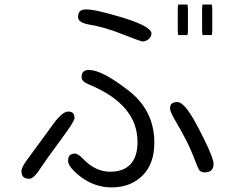

<svg xmlns="http://www.w3.org/2000/svg" viewBox="-20 -794 1040 848"><path d="M281.2 -301.3Q256.8 -301.3 218.3 -250.5L109.9 -102.1Q79.6 -63.5 75.2 -43.9Q74.7 -41 74.7 -39.1Q74.7 -21 83 -12.7Q91.3 -4.4 110.4 -4.4Q120.1 -4.4 133.3 -17.6Q143.1 -26.9 153.3 -43Q182.1 -86.9 246.6 -173.8Q278.3 -216.8 292.5 -238.8Q306.6 -261.2 309.1 -269.5Q309.1 -287.1 301.8 -294.9Q294.9 -301.3 281.2 -301.3ZM763.7 -343.3Q745.6 -343.3 737.8 -335.4Q731 -328.6 731 -314.5Q731 -301.8 752 -265.1Q809.1 -168.5 832.5 -107.9Q853 -53.7 859.4 -43.9Q861.3 -41.5 861.8 -41Q870.1 -32.7 883.8 -32.7Q904.3 -32.7 913.8 -42.2Q923.3 -51.8 923.3 -72.3Q923.3 -81.5 913.3 -108.4Q903.3 -135.3 877.4 -187.5Q831.1 -280.8 804.7 -313.5Q780.3 -343.3 763.7 -343.3ZM312.5 -115.7Q295.9 -115.7 288.3 -108.2Q280.8 -100.6 280.8 -84Q280.8 -64.5 306.6 -39.1Q319.8 -25.4 339.8 -10.7Q400.9 33.7 472.7 33.7Q557.1 33.7 609.9 -19Q661.6 -70.8 661.6 -164.1Q661.6 -306.6 546.4 -395Q430.2 -484.9 374 -484.9Q364.3 -484.9 359.4 -483.4Q351.6 -480.5 348.1 -477.1Q340.3 -469.2 340.3 -452.1Q340.3 -433.6 374 -420.4Q587.4 -332 587.4 -167Q587.4 -99.6 554.2 -66.4Q523.4 -35.6 466.8 -35.6Q401.9 -35.6 349.1 -90.3Q334.5 -106 323.2 -111.8Q316.9 -115.7 312.5 -115.7ZM361.3 -752.4Q341.3 -752.4 333 -744.1Q324.7 -735.8 324.7 -718.8Q324.7 -709.5 331.5 -702.6Q342.8 -691.4 371.1 -686Q441.4 -674.8 522.9 -642.1Q594.2 -613.8 609.4 -610.8Q626 -610.8 639.2 -624Q648.9 -633.8 648.9 -646.5Q648.9 -660.2 621.1 -676.8Q590.3 -694.8 529.3 -713.9Q403.8 -752.4 361.3 -752.4ZM808.1 -639.2Q810.1 -646.5 810.1 -664.1V-749Q810.1 -765.6 808.1 -773.9H767.1Q765.1 -764.6 765.1 -749V-664.1Q765.1 -647.5 767.1 -639.2ZM874.5 -773.9Q872.6 -766.6 872.6 -749V-664.1Q872.6 -647.5 874.5 -639.2H915.5Q917.5 -646.5 917.5 -664.1V-749Q917.5 -765.6 915.5 -773.9Z"/></svg>

Font: YuPearl-ExtraLight
Style: ExtraLight
Weight: 200
Designer: Max Yao
Foundry: Max-Everyday
Version: Version 1.011; ttfautohint (v1.8.3)